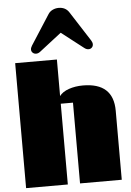

<svg xmlns="http://www.w3.org/2000/svg" viewBox="-72 -1227 872 1278"><g transform="rotate(-5 364.5 -588.0)"><path d="M49.3 0ZM170.9 -941.4 299.3 -1141.1Q310.1 -1158.2 329.1 -1167.2Q348.1 -1176.3 369.1 -1176.3Q415 -1176.3 438 -1141.1L566.4 -941.4Q575.2 -927.2 575.2 -915.5Q575.2 -902.3 566.4 -893.6Q557.6 -884.8 544.4 -884.8Q530.3 -884.8 516.6 -895.5L368.7 -1010.3L220.7 -895.5Q208 -885.7 194.3 -885.7Q180.7 -885.7 171.4 -894.3Q162.1 -902.8 162.1 -916Q162.1 -927.2 170.9 -941.4ZM484.9 -647.9Q688.5 -647.9 688.5 -461.4V0H409.7V-539.6H328.1V0H49.3V-835H328.1V-590.8Q348.1 -618.2 391.1 -633.1Q434.1 -647.9 484.9 -647.9Z"/></g></svg>

Font: Coda ExtraBold
Style: Regular
Weight: 800
Version: Version 2.001; ttfautohint (v0.8) -r 50 -G 200 -x